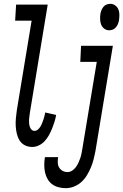

<svg xmlns="http://www.w3.org/2000/svg" viewBox="-20 -759 643 1002"><path d="M148 8Q127 8 109.5 -1Q92 -10 82 -26.5Q72 -43 67.5 -62.5Q63 -82 62 -102Q61 -122 63 -143Q65 -164 68 -185L145 -651H59L64 -735H229L136 -171Q135 -162 133.5 -152.5Q132 -143 131.5 -133.5Q131 -124 132 -115Q133 -106 135.5 -97.5Q138 -89 144.5 -82.5Q151 -76 160 -76Q170 -76 178 -83Q186 -90 191 -98.5Q196 -107 199.5 -116Q203 -125 206.5 -134.5Q210 -144 212 -153Q214 -162 216 -172L273 -159Q270 -141 264.5 -123.5Q259 -106 252 -88.5Q245 -71 236 -54.5Q227 -38 214 -23.5Q201 -9 183.5 -0.5Q166 8 148 8ZM550 -601Q535 -601 524 -609.5Q513 -618 508 -630.5Q503 -643 502.5 -657.5Q502 -672 504 -687Q506 -697 509.5 -706Q513 -715 520 -723.5Q527 -732 536.5 -735.5Q546 -739 556 -739Q570 -739 581.5 -730.5Q593 -722 598 -709.5Q603 -697 603 -682.5Q603 -668 601 -653Q599 -643 595.5 -634Q592 -625 585 -616.5Q578 -608 568.5 -604.5Q559 -601 550 -601ZM323 223Q304 223 285 218Q266 213 251.5 202Q237 191 228 175Q219 159 215 140.5Q211 122 211 102.5Q211 83 214 63L215 61H284L283 62Q281 76 281.5 90Q282 104 288.5 115Q295 126 306.5 132.5Q318 139 332 139Q345 139 356.5 131.5Q368 124 376 113Q384 102 389.5 90Q395 78 399 66Q403 54 405.5 41.5Q408 29 410 16L485 -436H399L403 -520H569L478 30Q474 51 468.5 72.5Q463 94 454.5 114.5Q446 135 434 155Q422 175 405 190.5Q388 206 366.5 214.5Q345 223 323 223Z"/></svg>

Font: Iosevka Medium Extended
Style: Italic
Weight: 500
Width: 7
Italic angle: -9°
Monospace: yes
Designer: Belleve Invis
Foundry: Belleve Invis
Version: Version 32.5.0; ttfautohint (v1.8.4)